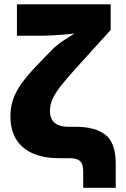

<svg xmlns="http://www.w3.org/2000/svg" viewBox="-20 -748 594 908"><path d="M373.5 140.1V66.9Q373.5 41 367.4 26.6Q361.3 12.2 346.4 6.1Q331.5 0 305.2 0H258.8Q186 0 134.8 -22.7Q83.5 -45.4 56.4 -89.4Q29.3 -133.3 29.3 -197.8Q29.3 -240.2 41.7 -277.1Q54.2 -314 80.6 -351.3Q106.9 -388.7 148.4 -432.1L221.2 -507.8Q246.6 -534.2 284.9 -559.6Q323.2 -585 360.8 -605.2Q398.4 -625.5 421.9 -635.7L397 -596.7Q379.9 -594.2 352.1 -591.1Q324.2 -587.9 292.2 -585.2Q260.3 -582.5 229.2 -580.8Q198.2 -579.1 174.3 -579.1H60.1V-727.5H503.4V-606.4L356 -443.8Q306.2 -389.2 275.4 -351.3Q244.6 -313.5 230.5 -283.9Q216.3 -254.4 216.3 -223.6Q216.3 -197.8 226.6 -180.9Q236.8 -164.1 256.6 -156.2Q276.4 -148.4 304.7 -148.4H337.9Q431.2 -148.4 479.2 -110.1Q527.3 -71.8 527.3 26.4V140.1Z"/></svg>

Font: Inter 16pt Black
Style: Regular
Weight: 900
Version: Version 4.001;git-66647c0bb